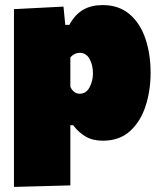

<svg xmlns="http://www.w3.org/2000/svg" viewBox="-20 -538 633 756"><path d="M35 198V-502L230 -512L237 -440H253Q275.5 -481.5 307.8 -499.8Q340 -518 384 -518Q448 -518 490 -482.2Q532 -446.5 552.5 -386Q573 -325.5 573 -251Q573 -181.5 553.2 -120.5Q533.5 -59.5 492 -21.8Q450.5 16 385 16Q344.5 16 316.5 -0.8Q288.5 -17.5 268 -45H257V192ZM294 -169Q319 -169 332.5 -194Q346 -219 346 -249Q346 -281.5 332.8 -305.8Q319.5 -330 294 -330Q283 -330 273 -324.8Q263 -319.5 257 -312V-197Q261 -186 270.5 -177.5Q280 -169 294 -169Z"/></svg>

Font: Commissioner Black
Style: Regular
Weight: 900
Designer: Kostas Bartsokas
Foundry: Kostas Bartsokas
Version: Version 1.000; ttfautohint (v1.8.3)